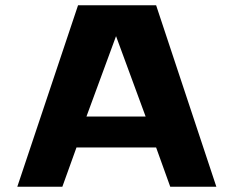

<svg xmlns="http://www.w3.org/2000/svg" viewBox="-20 -713 895 733"><path d="M46 0 278 -693H576L806 0H630L576 -150H272L218 0ZM310 -268H536L423 -575Z"/></svg>

Font: Fix15 Mono
Style: Bold
Weight: 700
Designer: Carrois Corporate & Edenspiekermann AG
Foundry: Carrois Corporate GbR & Edenspiekermann AG
Version: Version 3.206